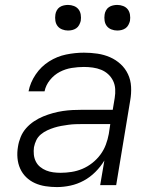

<svg xmlns="http://www.w3.org/2000/svg" viewBox="-20 -752 640 780"><path d="M211 8Q188 8 165 4.5Q142 1 122 -8Q102 -17 86.5 -32Q71 -47 62 -67Q53 -87 51 -110Q49 -133 53 -156Q56 -176 64 -195.5Q72 -215 86 -231Q100 -247 118 -259Q136 -271 155.5 -279Q175 -287 195 -292.5Q215 -298 235 -301Q255 -304 275 -305Q295 -306 315 -306H438L446 -354Q449 -372 448 -390Q447 -408 439.5 -423.5Q432 -439 419.5 -450.5Q407 -462 391 -468.5Q375 -475 357 -477.5Q339 -480 321 -480Q297 -480 271.5 -476Q246 -472 223 -460Q200 -448 183 -427Q166 -406 161 -381H96Q103 -417 125 -449.5Q147 -482 179.5 -502.5Q212 -523 248.5 -530.5Q285 -538 321 -538Q349 -538 376 -534Q403 -530 427 -519.5Q451 -509 470 -491.5Q489 -474 500 -450.5Q511 -427 512.5 -399.5Q514 -372 509 -344L452 0H387L404 -100Q389 -75 367.5 -53.5Q346 -32 320 -18Q294 -4 266 2Q238 8 211 8ZM226 -50Q248 -50 270.5 -53.5Q293 -57 314.5 -66Q336 -75 355 -90Q374 -105 388 -124Q402 -143 410 -164.5Q418 -186 422 -208L428 -248H315Q301 -248 286.5 -247.5Q272 -247 257.5 -245Q243 -243 229 -240.5Q215 -238 200.5 -233.5Q186 -229 172 -222.5Q158 -216 146 -206Q134 -196 127.5 -182.5Q121 -169 118 -154Q116 -139 117.5 -124Q119 -109 125.5 -96Q132 -83 143 -74Q154 -65 167.5 -59.5Q181 -54 196 -52Q211 -50 226 -50ZM456 -628Q444 -628 432.5 -632.5Q421 -637 414 -646Q407 -655 405 -667.5Q403 -680 405 -693Q406 -701 410.5 -709.5Q415 -718 422.5 -723Q430 -728 439 -730Q448 -732 456 -732Q469 -732 480.5 -727.5Q492 -723 499 -714Q506 -705 508 -692.5Q510 -680 508 -667Q506 -659 501.5 -650.5Q497 -642 489.5 -637Q482 -632 473.5 -630Q465 -628 456 -628ZM256 -628Q244 -628 232.5 -632.5Q221 -637 214 -646Q207 -655 205 -667.5Q203 -680 205 -693Q206 -701 210.5 -709.5Q215 -718 222.5 -723Q230 -728 239 -730Q248 -732 256 -732Q269 -732 280.5 -727.5Q292 -723 299 -714Q306 -705 308 -692.5Q310 -680 308 -667Q306 -659 301.5 -650.5Q297 -642 289.5 -637Q282 -632 273.5 -630Q265 -628 256 -628Z"/></svg>

Font: Iosevka Curly LtExObl
Style: Regular
Weight: 300
Width: 7
Italic angle: -9°
Monospace: yes
Designer: Belleve Invis
Foundry: Belleve Invis
Version: Version 11.1.0; ttfautohint (v1.8.3)